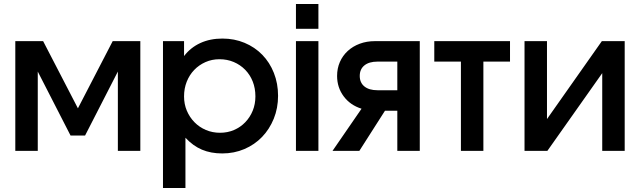

<svg xmlns="http://www.w3.org/2000/svg" viewBox="-20 -759 3220 966"><path d="M57 -552H197L372 -214L547 -552H686V0H573V-399L408 -77H335L170 -399V0H57Z M800 -552H906V-477Q939 -520 988 -542.5Q1037 -565 1099 -565Q1159 -565 1210.5 -543.5Q1262 -522 1299.5 -483.5Q1337 -445 1358 -392Q1379 -339 1379 -277Q1379 -215 1357.5 -162Q1336 -109 1298.5 -70Q1261 -31 1209.5 -9Q1158 13 1098 13Q1041 13 996 -6Q951 -25 913 -66V187H800ZM1087 -91Q1125 -91 1157.5 -105Q1190 -119 1214 -144Q1238 -169 1251.5 -202Q1265 -235 1265 -274Q1265 -315 1251.5 -349Q1238 -383 1213.5 -408Q1189 -433 1156 -447Q1123 -461 1084 -461Q1046 -461 1013.5 -446.5Q981 -432 957 -407Q933 -382 919.5 -348Q906 -314 906 -274Q906 -235 920 -202Q934 -169 958.5 -144Q983 -119 1016 -105Q1049 -91 1087 -91Z M1469 -552H1582V0H1469ZM1469 -739H1582V-614H1469Z M1979 -449H1879Q1837 -449 1813.5 -430Q1790 -411 1790 -377Q1790 -343 1813.5 -324Q1837 -305 1879 -305H1979ZM1799 -212Q1742 -230 1709 -274.5Q1676 -319 1676 -377Q1676 -415 1690 -447Q1704 -479 1729.5 -502.5Q1755 -526 1790 -539Q1825 -552 1866 -552H2092V0H1979V-202H1917L1788 0H1653Z M2299 -449H2165V-552H2546V-449H2412V0H2299Z M2619 -552H2732V-160L3008 -552H3123V0H3010V-391L2734 0H2619Z"/></svg>

Font: Involve SemiBold
Style: Regular
Weight: 600
Designer: Stefan Peev
Foundry: Context Ltd.
Version: Version 1.001